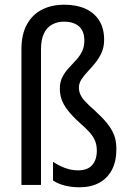

<svg xmlns="http://www.w3.org/2000/svg" viewBox="-20 -785 549 815"><path d="M422 -616Q422 -585 411 -561Q400 -537 384.5 -518Q369 -499 353 -482Q337 -465 326 -448.5Q315 -432 315 -413Q315 -397 321.5 -383Q328 -369 342 -354Q356 -339 380 -318Q413 -288 433.5 -263Q454 -238 464 -212.5Q474 -187 474 -152Q474 -100 455 -64Q436 -28 401 -9Q366 10 317 10Q286 10 256.5 3Q227 -4 205 -19V-98Q219 -89 236 -80.5Q253 -72 272 -67Q291 -62 312 -62Q352 -62 371.5 -84.5Q391 -107 391 -146Q391 -168 384 -186Q377 -204 361 -222.5Q345 -241 318 -264Q286 -293 267.5 -317Q249 -341 241.5 -363Q234 -385 234 -408Q234 -437 244.5 -457.5Q255 -478 271 -495.5Q287 -513 302.5 -529.5Q318 -546 328 -566Q338 -586 338 -613Q338 -653 315.5 -673Q293 -693 251 -693Q223 -693 200.5 -680.5Q178 -668 166 -642Q154 -616 154 -575V0H71V-576Q71 -638 93.5 -680Q116 -722 157 -743.5Q198 -765 253 -765Q305 -765 342.5 -748Q380 -731 401 -698Q422 -665 422 -616Z"/></svg>

Font: Noto Sans Condensed
Style: Regular
Weight: 400
Width: 3
Version: Version 2.013